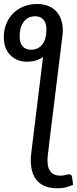

<svg xmlns="http://www.w3.org/2000/svg" viewBox="-38 -784 396 986"><path d="M127.5 -39 183 -491Q165.5 -479 145 -473Q124.5 -467 102 -467Q74.5 -467 52.2 -476Q30 -485 14.2 -501.5Q-1.5 -518 -10 -541Q-18.5 -564 -18.5 -592Q-18.5 -630.5 -5.5 -662.2Q7.5 -694 30.5 -716.5Q53.5 -739 84.8 -751.2Q116 -763.5 152.5 -763.5Q186 -763.5 212.2 -752.5Q238.5 -741.5 255.8 -720.2Q273 -699 280.2 -668.2Q287.5 -637.5 282.5 -598.5L213.5 -39H214L207.5 12Q195 118 272 118Q289.5 118 299.5 114.5Q309.5 111 315.5 111Q321.5 111 326.2 114Q331 117 332.5 128L337.5 165Q315.5 174.5 297 178.8Q278.5 183 256.5 183Q216 183 188.2 170Q160.5 157 144.2 133.2Q128 109.5 122.8 76Q117.5 42.5 122.5 2ZM200.5 -632.5Q200.5 -665 185.2 -682.8Q170 -700.5 143 -700.5Q106 -700.5 84.5 -673.2Q63 -646 63 -596.5Q63 -563.5 78.2 -546Q93.5 -528.5 121 -528.5Q157.5 -528.5 179 -555.5Q200.5 -582.5 200.5 -632.5Z"/></svg>

Font: Lato
Style: Italic
Weight: 400
Italic angle: -7°
Designer: Lukasz Dziedzic
Foundry: tyPoland Lukasz Dziedzic
Version: Version 2.007; 2014-02-27